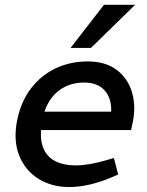

<svg xmlns="http://www.w3.org/2000/svg" viewBox="-20 -764 605 792"><path d="M265.6 7.5Q193.5 7.5 139 -26.2Q84.6 -59.9 59.5 -121.5Q34.4 -183 50.4 -266.5Q66.3 -345.3 107.9 -399.5Q149.4 -453.7 209.8 -482.2Q270.2 -510.6 341.2 -510.6Q415.2 -510.6 461 -475.9Q506.9 -441.2 524 -385Q541.1 -328.7 528.3 -263.2L520.7 -227.5H149Q146.1 -177.7 162.2 -145.4Q178.2 -113.1 211.4 -97.5Q244.5 -81.8 291.1 -81.8Q319.2 -81.8 349.6 -87Q380.1 -92.2 411.9 -101.3L449.9 -112.3L467.4 -44.1L432.6 -29.2Q389.8 -11.5 347 -2Q304.2 7.5 265.6 7.5ZM163.3 -303.4H438.6Q440.8 -357.9 411.9 -390.7Q382.9 -423.5 326.1 -423.5Q269.3 -423.5 226.5 -393Q183.7 -362.4 163.3 -303.4ZM271.1 -566.3 408.9 -744.3H537.5L355.1 -566.3Z"/></svg>

Font: REM Medium
Style: Italic
Weight: 500
Italic angle: -11°
Designer: Octavio Pardo
Foundry: Ashler Design
Version: Version 1.005;gftools[0.9.28]